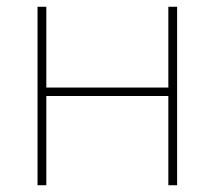

<svg xmlns="http://www.w3.org/2000/svg" viewBox="-20 -548 635 568"><path d="M117 -528V-289H478V-528H504V0H478V-264H117V0H91V-528Z"/></svg>

Font: Noto Sans Thin
Style: Regular
Weight: 100
Designer: Monotype Design Team
Foundry: Monotype Imaging Inc.
Version: Version 2.007